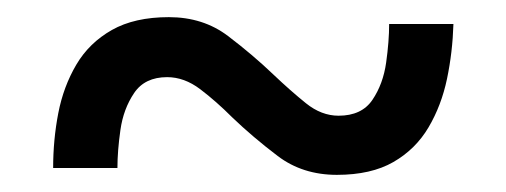

<svg xmlns="http://www.w3.org/2000/svg" viewBox="-20 -467 590 224"><path d="M373 -263Q333 -263 304 -285Q275 -307 251 -330Q232 -349 213.5 -363Q195 -377 175 -377Q149 -377 136.5 -358.5Q124 -340 120.5 -315.5Q117 -291 117 -271H42Q42 -304 48 -335Q54 -366 69 -391.5Q84 -417 110.5 -432Q137 -447 177 -447Q217 -447 246 -425Q275 -403 299 -380Q319 -361 337 -346.5Q355 -332 375 -332Q402 -332 414.5 -350.5Q427 -369 430.5 -394Q434 -419 434 -439H509Q508 -406 501.5 -375Q495 -344 480 -318.5Q465 -293 439 -278Q413 -263 373 -263Z"/></svg>

Font: Onest
Style: Regular
Weight: 400
Designer: Dmitri Voloshin, Andrey Kudryavtsev
Foundry: Dmitri Voloshin, Andrey Kudryavtsev
Version: Version 1.000;gftools[0.9.33]